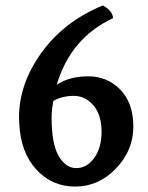

<svg xmlns="http://www.w3.org/2000/svg" viewBox="-20 -721 544 707"><path d="M354 -235Q354 -298 324 -333Q294 -368 251.5 -368Q209 -368 176 -349Q170 -313 170 -289Q170 -191 196 -146.5Q222 -102 261 -102Q300 -102 327 -139.5Q354 -177 354 -235ZM51 -265Q50 -277 50 -288Q50 -413 133.5 -528Q217 -643 359 -701Q396 -680 396 -654Q240 -581 189 -409Q236 -440 304.5 -440Q373 -440 420 -394Q471 -344 471 -255.5Q471 -167 407 -100.5Q343 -34 257 -34Q171 -34 113.5 -97Q56 -160 51 -265Z"/></svg>

Font: Halant Semibold
Style: Regular
Weight: 600
Version: Version 1.100;PS 1.0;hotconv 1.0.78;makeotf.lib2.5.61930; tt